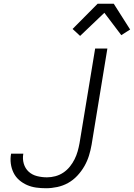

<svg xmlns="http://www.w3.org/2000/svg" viewBox="-20 -993 712 1021"><path d="M225 8Q198 8 172.5 4.5Q147 1 124 -9Q101 -19 82 -35.5Q63 -52 52 -74.5Q41 -97 37.5 -123Q34 -149 39 -176H104Q99 -148 106.5 -122.5Q114 -97 132.5 -80Q151 -63 177 -56.5Q203 -50 230 -50Q252 -50 274.5 -56Q297 -62 316.5 -75Q336 -88 351 -106.5Q366 -125 376.5 -146Q387 -167 393 -188.5Q399 -210 403 -232L486 -735H551L467 -223Q462 -194 453 -165Q444 -136 428.5 -109Q413 -82 391 -58.5Q369 -35 342 -20Q315 -5 284.5 1.5Q254 8 225 8ZM406 -802 366 -839 499 -973H585L672 -836L625 -806L535 -925Z"/></svg>

Font: Iosevka Aile Light
Style: Italic
Weight: 300
Italic angle: -9°
Designer: Belleve Invis
Foundry: Belleve Invis
Version: Version 31.1.0; ttfautohint (v1.8.4)